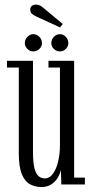

<svg xmlns="http://www.w3.org/2000/svg" viewBox="-20 -780 390 812"><path d="M155 11Q129.5 11 107.8 -0.2Q86 -11.5 72.8 -42.2Q59.5 -73 59.5 -132.5V-494.5H9.5V-523H119.5V-137.5Q119.5 -92 126 -67.8Q132.5 -43.5 143.8 -34.5Q155 -25.5 169 -25.5Q190 -25.5 204.5 -46Q219 -66.5 226.2 -98.5Q233.5 -130.5 233.5 -165V-494.5H185V-523H293.5V-29H339V0H239.5L237.5 -62.5Q235 -47 225.2 -30Q215.5 -13 198.2 -1Q181 11 155 11ZM233.5 -562.5Q218.5 -562.5 207.8 -573Q197 -583.5 197 -597.5Q197 -613 207.8 -624.2Q218.5 -635.5 233.5 -635.5Q247.5 -635.5 258.2 -624.2Q269 -613 269 -597.5Q269 -583.5 258.2 -573Q247.5 -562.5 233.5 -562.5ZM120.5 -562.5Q107 -562.5 96 -573Q85 -583.5 85 -597.5Q85 -613 96 -624.2Q107 -635.5 120.5 -635.5Q135.5 -635.5 146.5 -624.2Q157.5 -613 157.5 -597.5Q157.5 -583.5 146.5 -573Q135.5 -562.5 120.5 -562.5ZM234 -664 135 -709.5Q122.5 -715.5 115.2 -721.5Q108 -727.5 108 -739.5Q108 -749.5 114.8 -755Q121.5 -760.5 132.5 -760.5Q142 -760.5 148.8 -757Q155.5 -753.5 162.5 -747.5L245.5 -678.5Z"/></svg>

Font: Imbue 24pt Light
Style: Regular
Weight: 300
Designer: Tyler Finck
Foundry: Etcetera Type Company
Version: Version 1.102